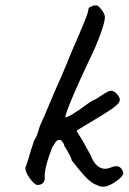

<svg xmlns="http://www.w3.org/2000/svg" viewBox="-20 -688 477 712"><path d="M117 -2Q109 -5 99 -16Q89 -27 81.5 -41Q74 -55 74 -66Q79 -77 87 -105Q95 -133 107 -168Q115 -179 119.5 -194Q124 -209 128 -221Q136 -238 146.5 -262.5Q157 -287 167.5 -312.5Q178 -338 186 -356Q199 -384 208.5 -406.5Q218 -429 227.5 -452Q237 -475 248 -502Q261 -531 273.5 -560.5Q286 -590 295.5 -613.5Q305 -637 307 -647Q307 -655 310 -659Q313 -663 318 -663Q322 -667 328.5 -667.5Q335 -668 339 -668Q345 -667 357 -651.5Q369 -636 369 -624Q369 -608 353.5 -564Q338 -520 310 -463Q275 -389 255.5 -343.5Q236 -298 228.5 -276.5Q221 -255 223 -252Q223 -252 235 -257Q247 -262 263 -274Q274 -280 287 -290Q300 -300 312.5 -308.5Q325 -317 333 -319Q343 -326 354.5 -333Q366 -340 372 -344Q389 -354 398.5 -350.5Q408 -347 417 -335Q428 -322 422.5 -310.5Q417 -299 390 -281Q369 -267 341 -250Q313 -233 291 -220Q269 -207 264 -203Q264 -203 272.5 -188.5Q281 -174 289 -162Q297 -146 307 -129Q317 -112 319 -105Q330 -79 348.5 -68Q367 -57 391 -67Q409 -74 419 -70.5Q429 -67 434 -56Q438 -48 437 -43Q436 -38 424 -26Q402 -7 380 1Q358 9 339 -2Q322 -7 301.5 -27.5Q281 -48 246 -93Q246 -97 241.5 -106.5Q237 -116 234 -121Q230 -129 224.5 -137.5Q219 -146 219 -146Q218 -152 214.5 -158Q211 -164 205 -169Q193 -171 186.5 -161.5Q180 -152 173 -140Q168 -127 161 -106.5Q154 -86 149.5 -65.5Q145 -45 146 -32Q147 -18 140 -10Q133 -2 117 -2Z"/></svg>

Font: Caveat Medium
Style: Regular
Weight: 500
Designer: Pablo Impallari
Foundry: Pablo Impallari
Version: Version 2.000